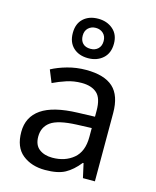

<svg xmlns="http://www.w3.org/2000/svg" viewBox="-122 -900 805 993"><g transform="rotate(15 280.5 -403.5)"><path d="M288 -545Q386 -545 433 -502Q480 -459 480 -365V0H416L399 -76H395Q360 -32 321.5 -11Q283 10 215 10Q142 10 94 -28.5Q46 -67 46 -149Q46 -229 109 -272.5Q172 -316 303 -320L394 -323V-355Q394 -422 365 -448Q336 -474 283 -474Q241 -474 203 -461.5Q165 -449 132 -433L105 -499Q140 -518 188 -531.5Q236 -545 288 -545ZM314 -259Q214 -255 175.5 -227Q137 -199 137 -148Q137 -103 164.5 -82Q192 -61 235 -61Q303 -61 348 -98.5Q393 -136 393 -214V-262ZM280 -606Q231 -606 201 -634Q171 -662 171 -712Q171 -762 201 -789.5Q231 -817 280 -817Q327 -817 359 -789.5Q391 -762 391 -713Q391 -662 359.5 -634Q328 -606 280 -606ZM280 -656Q305 -656 320.5 -671Q336 -686 336 -712Q336 -738 320 -753Q304 -768 280 -768Q256 -768 240 -753Q224 -738 224 -712Q224 -686 238.5 -671Q253 -656 280 -656Z"/></g></svg>

Font: Noto Sans Khudawadi
Style: Regular
Weight: 400
Designer: Monotype Design Team
Foundry: Monotype Imaging Inc.
Version: Version 2.003; ttfautohint (v1.8.4.7-5d5b)